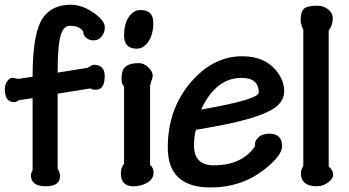

<svg xmlns="http://www.w3.org/2000/svg" viewBox="-64 -791 1485 818"><path d="M74.9 -372.8 15.9 -364.1Q6.2 -355.9 -4.6 -355.9Q-43.6 -355.9 -43.6 -412.3Q-43.6 -428.7 -33.8 -444.1Q-23.6 -459.5 -10.3 -459.5L14.4 -454.9L74.9 -464.1Q74.9 -626.2 107.2 -694.4Q144.1 -770.8 238.5 -770.8Q284.6 -770.8 333.8 -737.4Q382.6 -704.1 382.6 -674.4Q382.6 -654.4 370.8 -637.9Q356.9 -619 334.4 -619Q315.4 -619 302.1 -630.8Q290.3 -642.1 290.8 -655.9Q276.4 -681 233.3 -681Q206.2 -681 194.4 -639.5Q181.5 -594.4 181.5 -481.5L309.2 -502.1L321.5 -509.2Q329.2 -514.9 335.9 -514.9Q382.1 -514.9 382.1 -467.2Q382.1 -408.7 344.6 -408.7Q328.7 -408.7 321 -414.4L181.5 -391.8V-73.3Q191.8 -54.9 191.8 -41Q191.8 2.6 131.3 2.6Q67.7 2.6 67.7 -44.6Q67.7 -52.8 74.9 -66.2Z M535.9 -748.2Q589.2 -748.2 589.2 -693.3Q589.2 -643.6 567.2 -612.3Q547.2 -583.6 517.9 -583.6Q464.6 -583.6 464.6 -640Q464.6 -687.2 483.6 -716.9Q503.1 -748.2 534.9 -748.2ZM586.7 -466.2Q586.7 -463.1 575.4 -427.2V-88.7Q590.3 -76.4 590.3 -55.9Q590.3 -27.7 561 -11.3Q535.9 2.6 504.1 2.6Q450.8 2.6 450.8 -53.3Q450.8 -75.9 464.6 -93.3V-422.6Q453.8 -433.3 453.8 -453.3Q453.8 -486.2 464.1 -500Q480.5 -522.1 528.7 -522.1Q549.2 -522.1 568.2 -503.6Q587.7 -485.1 586.7 -467.2Z M968.7 -551.3Q1059.5 -551.3 1109.2 -494.4Q1146.7 -451.3 1146.7 -402.1Q1146.7 -353.3 1092.3 -322.6Q1020 -281.5 826.7 -247.7L770.8 -237.9Q762.6 -210.3 762.6 -171.8Q762.6 -86.7 846.2 -86.7Q967.7 -86.7 1022.6 -168.2Q1019.5 -189.7 1036.4 -205.6Q1053.8 -221.5 1083.1 -221.5Q1137.9 -221.5 1137.9 -168.2Q1137.9 -127.7 1060 -67.2Q963.1 7.7 832.8 7.7Q650.8 7.7 650.8 -162.1Q650.8 -326.7 749.7 -441.5Q844.6 -551.3 967.7 -551.3ZM964.1 -459Q855.4 -459 792.8 -324.1Q1038.5 -367.2 1038.5 -396.9Q1038.5 -459 965.6 -459Z M1228.2 -664.1Q1216.9 -690.3 1216.9 -703.6Q1216.9 -741 1230.8 -753.8Q1245.1 -766.7 1287.7 -766.7Q1313.3 -766.7 1332.3 -752.3Q1353.8 -736.9 1353.8 -711.8Q1353.8 -684.1 1336.4 -660.5V-81.5Q1355.4 -66.2 1355.4 -46.2Q1355.4 -30.3 1335.4 -14.9Q1313.8 2.6 1285.6 2.6Q1217.9 2.6 1217.9 -54.9Q1217.9 -66.2 1228.2 -85.1Z"/></svg>

Font: Myanmar Handwriting
Style: Regular
Weight: 400
Designer: Khon Soe Zaw Thu
Foundry: PaOh Unicode khonsoezawthu@gmail.com and @hotmail.com
Version: Version 1.30 November 9, 2016